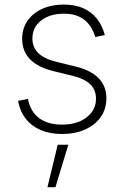

<svg xmlns="http://www.w3.org/2000/svg" viewBox="-20 -568 537 830"><path d="M248 11.2Q196.3 11.2 156.5 -5.6Q116.7 -22.5 91.6 -54.4Q66.4 -86.4 58.1 -131.8L100.6 -140.6Q111.3 -85.9 148.9 -57.6Q186.5 -29.3 247.6 -29.3Q314 -29.3 354.5 -60.8Q395 -92.3 395 -141.1Q395 -179.2 370.4 -203.4Q345.7 -227.5 297.4 -239.3L210.4 -260.7Q143.6 -276.9 109.6 -312Q75.7 -347.2 75.7 -400.4Q75.7 -444.3 98.6 -477.8Q121.6 -511.2 162.4 -529.8Q203.1 -548.3 255.9 -548.3Q303.2 -548.3 338.9 -533Q374.5 -517.6 398.2 -488Q421.9 -458.5 433.1 -416.5L391.6 -407.7Q378.4 -455.1 345.2 -481.9Q312 -508.8 255.9 -508.8Q195.3 -508.8 157.7 -479.2Q120.1 -449.7 120.1 -401.9Q120.1 -363.3 145.8 -338.4Q171.4 -313.5 223.6 -300.8L309.1 -279.8Q373.5 -263.7 406.7 -229.5Q439.9 -195.3 439.9 -143.1Q439.9 -97.2 415.8 -62.5Q391.6 -27.8 348.1 -8.3Q304.7 11.2 248 11.2ZM185.1 241.2 229.5 57.6H275.4L219.7 241.2Z"/></svg>

Font: Inter 17pt ExtraLight
Style: Regular
Weight: 250
Version: Version 4.001;git-66647c0bb